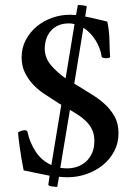

<svg xmlns="http://www.w3.org/2000/svg" viewBox="-20 -687 535 755"><path d="M217 -27Q224 -26 230.5 -25.5Q237 -25 245 -25Q265 -25 284 -31.5Q303 -38 318 -51.5Q333 -65 342 -85Q351 -105 351 -133Q351 -155 344.5 -171.5Q338 -188 327 -201Q316 -214 301.5 -225Q287 -236 270 -246L255 -255ZM273 -592Q263 -595 252 -595Q226 -595 208 -586.5Q190 -578 178.5 -564Q167 -550 161.5 -532.5Q156 -515 156 -496Q156 -459 181 -430Q206 -401 238 -379ZM286 -667Q289 -667 295 -667Q301 -667 306.5 -666Q312 -665 316.5 -664Q321 -663 321 -660L315 -622Q337 -618 358.5 -612.5Q380 -607 402 -602Q410 -564 410.5 -526Q411 -488 413 -462Q408 -458 398 -458Q395 -458 388.5 -459Q382 -460 380 -463Q375 -498 355.5 -529Q336 -560 308 -578L272 -358Q281 -352 289 -348Q312 -333 339.5 -316.5Q367 -300 390.5 -279Q414 -258 430 -230Q446 -202 446 -163Q446 -124 429 -92Q412 -60 384 -37.5Q356 -15 320 -2.5Q284 10 246 10Q237 10 228.5 9.5Q220 9 212 8L205 48Q198 48 184 46Q170 44 170 39L175 4Q149 -1 124 -6.5Q99 -12 73 -17Q69 -37 65 -60Q61 -83 58 -105Q55 -127 53 -143.5Q51 -160 51 -166Q54 -169 62.5 -172Q71 -175 76 -175Q86 -175 88 -169Q97 -126 120.5 -90.5Q144 -55 182 -38L221 -275Q216 -278 210.5 -281Q205 -284 200 -288Q176 -303 151.5 -319.5Q127 -336 108 -357Q89 -378 77 -403.5Q65 -429 65 -462Q65 -499 81.5 -530Q98 -561 124.5 -583Q151 -605 185 -617Q219 -629 255 -629Q261 -629 267 -628.5Q273 -628 279 -628Z"/></svg>

Font: Vermiglione Medium
Style: Regular
Weight: 500
Version: Version 1.000